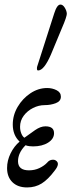

<svg xmlns="http://www.w3.org/2000/svg" viewBox="-20 -811 313 842"><path d="M99 11Q58 11 34.5 -12Q11 -35 11 -74Q11 -107 26.5 -138.5Q42 -170 66 -190Q36 -218 36 -265Q36 -306 57.5 -342.5Q79 -379 113.5 -402Q148 -425 187 -425Q209 -425 228 -415.5Q247 -406 247 -387Q247 -367 224.5 -358.5Q202 -350 176 -350Q150 -350 125 -337.5Q100 -325 84 -303.5Q68 -282 68 -255Q68 -239 73.5 -225.5Q79 -212 87 -207Q110 -224 134 -240.5Q158 -257 179 -257Q217 -257 217 -227Q217 -202 191 -185.5Q165 -169 125 -169Q118 -169 109 -170Q100 -171 92 -174Q59 -141 59 -104Q59 -64 107 -64Q132 -64 153 -74Q174 -84 187 -98Q195 -108 206.5 -110Q218 -112 225 -107Q245 -94 220 -63Q191 -24 163 -6.5Q135 11 99 11ZM147 -502Q142 -502 142 -510Q142 -516 143 -519L218 -753Q230 -791 245 -791Q256 -791 264.5 -776.5Q273 -762 273 -750Q273 -745 268 -729.5Q263 -714 250 -684L203 -571Q173 -502 147 -502Z"/></svg>

Font: Junicode Two Beta Condensed
Style: Italic
Weight: 400
Width: 3
Italic angle: -9°
Version: Version 1.053; ttfautohint (v1.8.4)